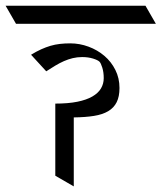

<svg xmlns="http://www.w3.org/2000/svg" viewBox="-62 -665 576 685"><path d="M494.1 -580.1H-4.9L-42 -644.5H457ZM135.3 -295.4Q181.2 -295.4 213.9 -302Q246.6 -308.6 267.6 -320.8Q288.6 -333 298.3 -349.6Q308.1 -366.2 308.1 -386.2Q308.1 -407.2 303 -423.6Q297.9 -439.9 293 -444.8Q287.1 -450.7 269.8 -456.1Q252.4 -461.4 231 -461.4Q213.4 -461.4 197.3 -457.5Q181.2 -453.6 165.8 -446.8Q150.4 -439.9 135 -430.7Q119.6 -421.4 103 -410.6L48.8 -469.7Q67.9 -481.4 84.7 -489Q101.6 -496.6 117.9 -501.5Q134.3 -506.3 151.6 -508.3Q168.9 -510.3 188.5 -510.3Q222.2 -510.3 253.9 -498.5Q285.6 -486.8 310.3 -465.8Q335 -444.8 349.6 -415.5Q364.3 -386.2 364.3 -351.1Q364.3 -320.3 354.2 -300.3Q344.2 -280.3 324 -268.3Q303.7 -256.3 273.2 -251.5Q242.7 -246.6 201.2 -246.1V0L135.3 -38.1Z"/></svg>

Font: Kurinto Seri
Style: Regular
Weight: 400
Designer: Kurinto was developed by Clint Goss from a range of fonts that are compatible with the SIL Open Font License Version 1.1
Foundry: Clinton F. Goss
Version: Version 2.196; July 25, 2020